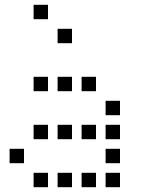

<svg xmlns="http://www.w3.org/2000/svg" viewBox="-20 -800 640 800"><path d="M121 -780Q120 -780 120 -780Q120 -780 120 -779V-721Q120 -720 120 -720Q120 -720 121 -720H179Q180 -720 180 -720Q180 -720 180 -721V-779Q180 -780 180 -780Q180 -780 179 -780ZM221 -680Q220 -680 220 -680Q220 -680 220 -679V-621Q220 -620 220 -620Q220 -620 221 -620H279Q280 -620 280 -620Q280 -620 280 -621V-679Q280 -680 280 -680Q280 -680 279 -680ZM121 -480Q120 -480 120 -480Q120 -480 120 -479V-421Q120 -420 120 -420Q120 -420 121 -420H179Q180 -420 180 -420Q180 -420 180 -421V-479Q180 -480 180 -480Q180 -480 179 -480ZM221 -480Q220 -480 220 -480Q220 -480 220 -479V-421Q220 -420 220 -420Q220 -420 221 -420H279Q280 -420 280 -420Q280 -420 280 -421V-479Q280 -480 280 -480Q280 -480 279 -480ZM321 -480Q320 -480 320 -480Q320 -480 320 -479V-421Q320 -420 320 -420Q320 -420 321 -420H379Q380 -420 380 -420Q380 -420 380 -421V-479Q380 -480 380 -480Q380 -480 379 -480ZM421 -380Q420 -380 420 -380Q420 -380 420 -379V-321Q420 -320 420 -320Q420 -320 421 -320H479Q480 -320 480 -320Q480 -320 480 -321V-379Q480 -380 480 -380Q480 -380 479 -380ZM121 -280Q120 -280 120 -280Q120 -280 120 -279V-221Q120 -220 120 -220Q120 -220 121 -220H179Q180 -220 180 -220Q180 -220 180 -221V-279Q180 -280 180 -280Q180 -280 179 -280ZM221 -280Q220 -280 220 -280Q220 -280 220 -279V-221Q220 -220 220 -220Q220 -220 221 -220H279Q280 -220 280 -220Q280 -220 280 -221V-279Q280 -280 280 -280Q280 -280 279 -280ZM321 -280Q320 -280 320 -280Q320 -280 320 -279V-221Q320 -220 320 -220Q320 -220 321 -220H379Q380 -220 380 -220Q380 -220 380 -221V-279Q380 -280 380 -280Q380 -280 379 -280ZM421 -280Q420 -280 420 -280Q420 -280 420 -279V-221Q420 -220 420 -220Q420 -220 421 -220H479Q480 -220 480 -220Q480 -220 480 -221V-279Q480 -280 480 -280Q480 -280 479 -280ZM21 -180Q20 -180 20 -180Q20 -180 20 -179V-121Q20 -120 20 -120Q20 -120 21 -120H79Q80 -120 80 -120Q80 -120 80 -121V-179Q80 -180 80 -180Q80 -180 79 -180ZM421 -180Q420 -180 420 -180Q420 -180 420 -179V-121Q420 -120 420 -120Q420 -120 421 -120H479Q480 -120 480 -120Q480 -120 480 -121V-179Q480 -180 480 -180Q480 -180 479 -180ZM121 -80Q120 -80 120 -80Q120 -80 120 -79V-21Q120 -20 120 -20Q120 -20 121 -20H179Q180 -20 180 -20Q180 -20 180 -21V-79Q180 -80 180 -80Q180 -80 179 -80ZM221 -80Q220 -80 220 -80Q220 -80 220 -79V-21Q220 -20 220 -20Q220 -20 221 -20H279Q280 -20 280 -20Q280 -20 280 -21V-79Q280 -80 280 -80Q280 -80 279 -80ZM321 -80Q320 -80 320 -80Q320 -80 320 -79V-21Q320 -20 320 -20Q320 -20 321 -20H379Q380 -20 380 -20Q380 -20 380 -21V-79Q380 -80 380 -80Q380 -80 379 -80ZM421 -80Q420 -80 420 -80Q420 -80 420 -79V-21Q420 -20 420 -20Q420 -20 421 -20H479Q480 -20 480 -20Q480 -20 480 -21V-79Q480 -80 480 -80Q480 -80 479 -80Z"/></svg>

Font: Doto Black Medium
Style: Regular
Weight: 500
Monospace: yes
Version: Version 1.000